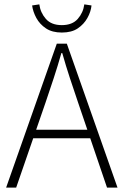

<svg xmlns="http://www.w3.org/2000/svg" viewBox="-20 -859 566 879"><path d="M8 0 240 -659H286L518 0H470L338 -388Q318 -447 300 -501.5Q282 -556 265 -616H261Q244 -556 226 -501.5Q208 -447 188 -388L54 0ZM114 -226V-265H409V-226ZM263 -710Q219 -710 190.5 -729Q162 -748 146.5 -776.5Q131 -805 127 -834L160 -839Q165 -801 190 -772.5Q215 -744 263 -744Q311 -744 336 -772.5Q361 -801 366 -839L399 -834Q396 -805 380 -776.5Q364 -748 336 -729Q308 -710 263 -710Z"/></svg>

Font: Source Sans 3 Light
Style: Regular
Weight: 300
Designer: Paul D. Hunt
Foundry: Adobe
Version: Version 3.052;hotconv 1.1.0;makeotfexe 2.6.0